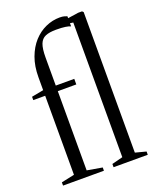

<svg xmlns="http://www.w3.org/2000/svg" viewBox="-152 -914 801 1000"><g transform="rotate(-20 248.0 -414.5)"><path d="M21 0V-18L93.5 -33.5V-471.5H27.5V-490L93.5 -502.5V-573.5Q93.5 -635 111 -682.5Q128.5 -730 158.2 -762.8Q188 -795.5 225.5 -812.2Q263 -829 303 -829Q318.5 -829 328.5 -826.2Q338.5 -823.5 344 -821V-765Q335 -769.5 315.5 -772.5Q296 -775.5 264 -775.5Q227 -775.5 205 -766.2Q183 -757 173.2 -731.8Q163.5 -706.5 163.5 -658V-502.5H266V-471.5H163.5V-32.5L247.5 -18V0ZM361.5 -33.5V-780L294 -789.5V-803L403 -819H424L431 -812.5V-33.5L490.5 -18V0H301V-18Z"/></g></svg>

Font: Merriweather 144pt Light
Style: Regular
Weight: 300
Version: Version 2.100